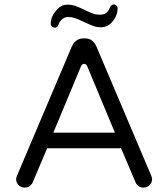

<svg xmlns="http://www.w3.org/2000/svg" viewBox="-20 -857 769 877"><path d="M230.5 -730.5Q242.2 -730.5 247.1 -745.1Q252 -757.8 259.8 -765.6Q273.4 -779.3 290 -779.3Q306.6 -779.3 321.8 -774.4Q336.9 -769.5 363.3 -756.8Q392.6 -743.2 407.7 -737.8Q422.9 -732.4 440.4 -732.4Q472.7 -732.4 494.6 -759.3Q516.6 -786.1 517.6 -820.3Q516.6 -827.1 511.7 -832Q506.8 -836.9 500 -836.9Q487.3 -836.9 480.5 -819.3Q468.8 -790 439.5 -790Q421.9 -790 410.2 -793Q390.6 -799.8 364.7 -812.5Q338.9 -825.2 322.8 -830.6Q306.6 -835.9 289.1 -835.9Q261.7 -835.9 242.2 -815.4L235.4 -807.6Q211.9 -780.3 211.9 -748Q211.9 -738.3 221.7 -733.4Q225.6 -730.5 230.5 -730.5ZM195.3 -179.7H533.2L598.6 -25.4Q603.5 -12.7 613.3 -6.3Q623 0 633.8 0Q644.5 0 650.4 -2.9Q658.2 -5.9 663.1 -11.7Q674.8 -23.4 674.8 -39.1Q674.8 -44.9 669.9 -56.6L420.9 -643.6Q404.3 -681.6 369.1 -681.6H359.4Q337.9 -681.6 322.3 -666Q313.5 -657.2 307.6 -643.6L58.6 -56.6Q53.7 -44.9 53.7 -39.1Q53.7 -22.5 65.4 -10.7Q77.1 -1 92.8 0Q110.4 0 121.1 -11.7Q127 -16.6 129.9 -25.4ZM350.6 -555.7Q352.5 -559.6 356 -562.5Q359.4 -565.4 363.3 -565.4Q369.1 -565.4 372.6 -562.5Q376 -559.6 377.9 -555.7L504.9 -251H223.6Z"/></svg>

Font: FakePearl
Style: Light
Weight: 350
Version: Version 1.2